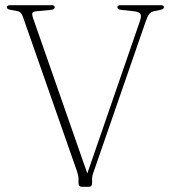

<svg xmlns="http://www.w3.org/2000/svg" viewBox="-20 -720 660 740"><path d="M432.5 -691.5Q432.5 -700 444.5 -700H599.5Q612 -700 612 -692Q612 -685 598 -682L572.5 -676.5Q562 -674 555.2 -665.8Q548.5 -657.5 542 -638.5L340.5 -56.5Q338 -50.5 336.5 -44Q335 -37.5 335 -30.5V-16Q335 0 324 0H295.5Q282.5 0 282.5 -16V-30.5Q282.5 -43 276.5 -60.5L68 -656Q61.5 -674.5 48 -677L20.5 -682Q6.5 -685 6.5 -691.5Q6.5 -700 19 -700H179Q191 -700 191 -691.5Q191 -683.5 177 -682L119 -676.5Q107.5 -675 105 -670Q102.5 -665 107.5 -650L316.5 -51.5L518.5 -636.5Q526 -657 521.5 -665.5Q517 -674 497 -676.5L446.5 -682Q432.5 -683.5 432.5 -691.5Z"/></svg>

Font: Fraunces 72pt S050 Thin
Style: Regular
Weight: 100
Version: Version 1.000; ttfautohint (v1.8.3)